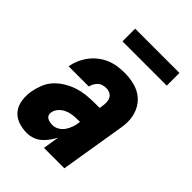

<svg xmlns="http://www.w3.org/2000/svg" viewBox="-210 -812 920 920"><g transform="rotate(45 250.0 -352.5)"><path d="M141 8Q110 8 82 -2Q54 -12 36.5 -34.5Q19 -57 15 -87.5Q11 -118 16 -148Q21 -175 31.5 -201.5Q42 -228 62 -249.5Q82 -271 107.5 -286Q133 -301 159 -309.5Q185 -318 212.5 -321Q240 -324 266 -324H303L306 -341Q308 -355 307.5 -368Q307 -381 301 -392Q295 -403 283.5 -408.5Q272 -414 259 -414Q248 -414 236.5 -411Q225 -408 216.5 -400Q208 -392 202 -381.5Q196 -371 194 -360H57V-361Q61 -384 71 -407Q81 -430 96 -450Q111 -470 131.5 -486Q152 -502 175 -511.5Q198 -521 221.5 -524.5Q245 -528 268 -528Q304 -528 337 -519.5Q370 -511 395 -490Q420 -469 433 -438Q446 -407 446 -372Q446 -360 444.5 -347.5Q443 -335 441 -323L388 0H250L263 -83Q254 -65 242 -48.5Q230 -32 214.5 -18.5Q199 -5 179.5 1.5Q160 8 141 8ZM202 -106Q219 -106 234.5 -115.5Q250 -125 260 -140Q270 -155 275.5 -171.5Q281 -188 283 -204L284 -210H266Q249 -210 232 -207.5Q215 -205 198.5 -197.5Q182 -190 169.5 -176Q157 -162 154 -145Q152 -135 155.5 -126.5Q159 -118 167 -113.5Q175 -109 184 -107.5Q193 -106 202 -106ZM155 -627V-713H455V-627Z"/></g></svg>

Font: Iosevka Heavy Oblique
Style: Regular
Weight: 900
Italic angle: -9°
Monospace: yes
Designer: Belleve Invis
Foundry: Belleve Invis
Version: Version 32.5.0; ttfautohint (v1.8.4)